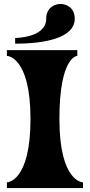

<svg xmlns="http://www.w3.org/2000/svg" viewBox="-20 -955 457 976"><path d="M215 -860C215 -920 263 -935 288 -935C312 -935 360 -920 360 -860C360 -762 208 -733 57 -733V-762C57 -762 215 -762 215 -860ZM282 -350C282 -670 373 -671 373 -671V-700H15V-671C15 -671 135 -670 135 -350C135 -28 15 -28 15 -28V1H402V-28C402 -28 282 -28 282 -350Z"/></svg>

Font: Ouroboros
Style: Regular
Weight: 400
Designer: Ariel Martín Pérez
Foundry: Velvetyne Type Foundry
Version: Version 2.001;hotconv 1.0.109;makeotfexe 2.5.65596